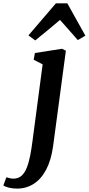

<svg xmlns="http://www.w3.org/2000/svg" viewBox="-146 -852 522 1128"><path d="M166 6.5Q154.5 89.5 125 145Q95.5 200.5 51.8 228.2Q8 256 -45.5 256Q-71.5 256 -92 251Q-112.5 246 -126.5 238L-108.5 189.5Q-100.5 192 -89.5 194.8Q-78.5 197.5 -66.5 197.5Q-38.5 197.5 -19.5 180.5Q-0.5 163.5 11.5 133Q23.5 102.5 31.5 61.5Q39.5 20.5 45.5 -28L104.5 -474L52 -501L59 -540.5L218.5 -565.5L241 -554ZM61 -614.5 21 -644 182.5 -832.5H249.5L355.5 -642.5L311 -616.5Q285.5 -646 259 -675.8Q232.5 -705.5 206.5 -735Q171 -704.5 134.8 -674.8Q98.5 -645 61 -614.5Z"/></svg>

Font: Merriweather 24pt SemiCondensed
Style: Bold Italic
Weight: 700
Width: 4
Italic angle: -7.8°
Designer: Eben Sorkin
Foundry: Eben Sorkin
Version: Version 2.101